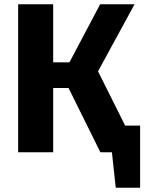

<svg xmlns="http://www.w3.org/2000/svg" viewBox="-20 -713 676 899"><path d="M636 -125V166H522L504 0H450L301 -301H229V0H65V-693H229V-421H305L449 -693H610L439 -379L566 -125Z"/></svg>

Font: FiraGOUPP
Style: Bold
Weight: 700
Designer: bBox Type
Foundry: bBox Type GmbH
Version: Version 1.001